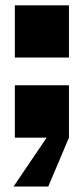

<svg xmlns="http://www.w3.org/2000/svg" viewBox="-20 -519 315 724"><path d="M36 -499H240V-302H36ZM36 -197.5H240V0L162 184.5H31L156 0H36Z"/></svg>

Font: Overused Grotesk Black
Style: Regular
Weight: 900
Version: Version 0.004